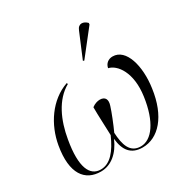

<svg xmlns="http://www.w3.org/2000/svg" viewBox="-181 -963 1107 1132"><g transform="rotate(-30 372.5 -397.0)"><path d="M428 -606 561 -775 562 -785C539 -809 505 -815 490 -776L420 -609ZM187 10C257 10 315 -39 349 -119C357 -38 392 10 471 10C579 10 668 -88 692 -264C713 -407 675 -544 584 -544C555 -544 532 -526 527 -497C583 -485 648 -401 626 -247C604 -88 539 -1 465 -1C390 -1 372 -68 368 -149C387 -190 416 -262 427 -298C440 -336 428 -361 391 -361C376 -361 355 -355 337 -341C337 -279 341 -221 343 -148C304 -59 257 -1 192 -1C119 -1 81 -75 112 -252C132 -370 181 -482 275 -535L272 -543C148 -500 68 -377 46 -249C15 -71 79 10 187 10Z"/></g></svg>

Font: Noto Serif Display Light
Style: Italic
Weight: 300
Italic angle: -12°
Designer: Monotype Design Team
Foundry: Monotype Imaging Inc.
Version: Version 2.009